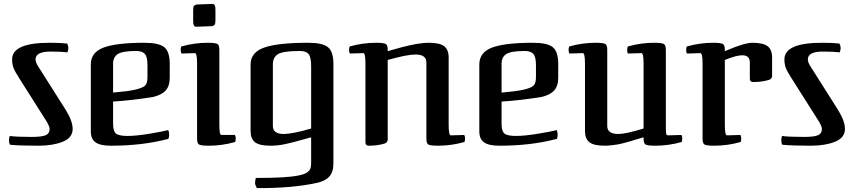

<svg xmlns="http://www.w3.org/2000/svg" viewBox="-20 -733 4373 983"><path d="M31 8Q26 -1 26 -15Q26 -26 30 -37Q60 -32 142 -32Q193 -32 213.5 -40.5Q234 -49 234 -73Q234 -84 220 -109L80 -330Q56 -367 49 -386Q42 -405 42 -429Q42 -515 239 -514Q289 -514 324 -510Q330 -498 330 -487Q330 -477 325 -465Q294 -469 239 -469Q162 -469 162 -429Q162 -413 178 -389L318 -168Q352 -112 352 -73Q352 -28 301.5 -7.5Q251 13 178 13Q79 13 31 8Z M841 -67Q846 -58 846 -42Q846 -30 842 -22Q710 13 548 13Q494 13 469.5 -4Q445 -21 445 -60V-403Q445 -465 510.5 -489.5Q576 -514 719 -514Q793 -514 821 -491.5Q849 -469 849 -406V-335Q849 -292 827.5 -269Q806 -246 761 -236Q654 -219 559 -213V-99Q559 -61 574 -49Q589 -37 633 -37Q677 -37 746.5 -48.5Q816 -60 841 -67ZM559 -399V-259Q631 -265 668 -273Q708 -282 721.5 -293.5Q735 -305 735 -338V-399Q735 -441 722 -456.5Q709 -472 677 -472Q605 -472 581 -455Q557 -438 559 -399Z M1184 -6Q1117 13 1049 13Q1007 13 997.5 6Q988 -1 989 -30V-406Q989 -461 978 -461L909 -459Q905 -467 905 -478Q905 -486 908 -495Q975 -514 1043 -514Q1085 -514 1094.5 -507Q1104 -500 1103 -471V-95Q1103 -42 1113 -42H1183Q1187 -34 1187 -23Q1187 -15 1184 -6ZM969 -628V-679Q969 -696 972.5 -702Q976 -708 989 -710L1067 -713Q1084 -714 1083 -681V-630Q1083 -613 1079.5 -607Q1076 -601 1063 -599L985 -596Q968 -595 969 -628Z M1295 230Q1286 214 1286 204Q1286 189 1290 178Q1373 178 1424 175Q1475 172 1508 165.5Q1541 159 1554 148.5Q1567 138 1570 127.5Q1573 117 1573 97V-30Q1562 -27 1529.5 -18Q1497 -9 1483.5 -5.5Q1470 -2 1446 3.5Q1422 9 1402.5 11Q1383 13 1364 13Q1309 13 1286 -4.5Q1263 -22 1263 -63V-403Q1263 -465 1333 -489.5Q1403 -514 1557 -514Q1631 -514 1659 -491.5Q1687 -469 1687 -406V105Q1687 148 1665.5 171.5Q1644 195 1599 204Q1476 231 1295 230ZM1377 -399V-88Q1377 -47 1433 -47Q1476 -47 1573 -75V-394Q1573 -439 1560.5 -455.5Q1548 -472 1515 -472Q1429 -472 1402.5 -455.5Q1376 -439 1377 -399Z M1965 -426V-18Q1965 -4 1949 2Q1913 13 1868 13Q1851 13 1851 -4V-406Q1851 -461 1840 -461L1771 -459Q1767 -467 1767 -478Q1767 -486 1770 -495Q1837 -514 1905 -514Q1947 -514 1956.5 -507Q1966 -500 1965 -471Q1976 -474 2002 -481.5Q2028 -489 2040 -492Q2052 -495 2073.5 -500Q2095 -505 2109.5 -507.5Q2124 -510 2142 -512Q2160 -514 2176 -514Q2231 -514 2254 -496.5Q2277 -479 2277 -438V-95Q2277 -40 2288 -40L2357 -42Q2361 -34 2361 -23Q2361 -15 2358 -6Q2291 13 2223 13Q2181 13 2171.5 6Q2162 -1 2163 -30V-413Q2163 -454 2107 -454Q2064 -454 1965 -426Z M2830 -67Q2835 -58 2835 -42Q2835 -30 2831 -22Q2699 13 2537 13Q2483 13 2458.5 -4Q2434 -21 2434 -60V-403Q2434 -465 2499.5 -489.5Q2565 -514 2708 -514Q2782 -514 2810 -491.5Q2838 -469 2838 -406V-335Q2838 -292 2816.5 -269Q2795 -246 2750 -236Q2643 -219 2548 -213V-99Q2548 -61 2563 -49Q2578 -37 2622 -37Q2666 -37 2735.5 -48.5Q2805 -60 2830 -67ZM2548 -399V-259Q2620 -265 2657 -273Q2697 -282 2710.5 -293.5Q2724 -305 2724 -338V-399Q2724 -441 2711 -456.5Q2698 -472 2666 -472Q2594 -472 2570 -455Q2546 -438 2548 -399Z M3470 -6Q3403 13 3335 13Q3293 13 3283.5 6Q3274 -1 3275 -30Q3267 -28 3240.5 -20Q3214 -12 3204.5 -9Q3195 -6 3173.5 -0.5Q3152 5 3139 7Q3126 9 3108.5 11Q3091 13 3076 13Q3021 13 2998 -4.5Q2975 -22 2975 -63V-406Q2975 -461 2964 -461L2895 -459Q2891 -467 2891 -478Q2891 -486 2894 -495Q2961 -514 3029 -514Q3071 -514 3080.5 -507Q3090 -500 3089 -471V-88Q3089 -47 3145 -47Q3184 -47 3275 -75V-406Q3275 -461 3264 -461L3195 -459Q3191 -465 3191 -478Q3191 -486 3194 -495Q3261 -514 3329 -514Q3370 -514 3380 -507Q3390 -500 3389 -471V-95Q3389 -59 3390.5 -49.5Q3392 -40 3400 -40L3469 -42Q3473 -36 3473 -23Q3473 -16 3470 -6Z M3566 -461 3497 -459Q3493 -467 3493 -478Q3493 -486 3496 -495Q3563 -514 3631 -514Q3673 -514 3682.5 -507Q3692 -500 3691 -471Q3791 -514 3832 -514Q3887 -514 3910 -496.5Q3933 -479 3933 -438V-344Q3933 -330 3917 -324Q3881 -313 3836 -313Q3819 -313 3819 -330V-413Q3819 -450 3780 -450Q3749 -450 3691 -426V-95Q3691 -40 3702 -40L3771 -42Q3775 -34 3775 -23Q3775 -15 3772 -6Q3705 13 3637 13Q3595 13 3585.5 6Q3576 -1 3577 -30V-406Q3577 -461 3566 -461Z M3985 8Q3980 -1 3980 -15Q3980 -26 3984 -37Q4014 -32 4096 -32Q4147 -32 4167.5 -40.5Q4188 -49 4188 -73Q4188 -84 4174 -109L4034 -330Q4010 -367 4003 -386Q3996 -405 3996 -429Q3996 -515 4193 -514Q4243 -514 4278 -510Q4284 -498 4284 -487Q4284 -477 4279 -465Q4248 -469 4193 -469Q4116 -469 4116 -429Q4116 -413 4132 -389L4272 -168Q4306 -112 4306 -73Q4306 -28 4255.5 -7.5Q4205 13 4132 13Q4033 13 3985 8Z"/></svg>

Font: Federant
Style: Medium
Weight: 500
Designer: Cyreal (www.cyreal.org)
Foundry: Cyreal (www.cyreal.org)
Version: Version 1.010